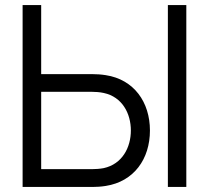

<svg xmlns="http://www.w3.org/2000/svg" viewBox="-20 -740 828 760"><path d="M69.5 0H347.5C361.5 0 380 -1 398.5 -4C510.5 -21.5 573.5 -111 573.5 -223.5C573.5 -335.5 510.5 -425.5 398.5 -442.5C380 -445.5 361.5 -446.5 347.5 -446.5H143V-720H69.5ZM644.5 0H717.5V-720H644.5ZM143 -70.5V-376.5H345.5C357.5 -376.5 375 -375.5 390.5 -372C464 -356.5 498 -290.5 498 -223.5C498 -156.5 464 -90.5 390.5 -74.5C375 -71.5 357.5 -70.5 345.5 -70.5Z"/></svg>

Font: Hauora
Style: Regular
Weight: 400
Designer: Mikhail Sharanda
Foundry: WCYS & Co.
Version: Version 1.010